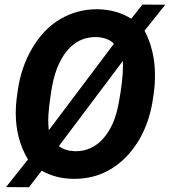

<svg xmlns="http://www.w3.org/2000/svg" viewBox="-20 -761 733 828"><path d="M295.9 10.3C297.4 10.3 298.3 10.3 299.8 10.3C390.1 10.3 465.8 -22.9 528.3 -88.9C590.3 -155.3 628.4 -242.7 642.1 -351.1L644.5 -370.6C647.5 -393.1 648.4 -414.6 648.4 -436C648.4 -506.3 633.8 -570.8 603.5 -628.9L692.9 -740.7L594.2 -741.2L545.9 -680.2C505.4 -706.1 457.5 -719.7 402.3 -721.2C400.9 -721.2 399.9 -721.2 398.4 -721.2C340.8 -721.2 288.1 -707 240.2 -678.7C191.9 -650.4 151.9 -608.9 119.6 -554.2C86.9 -499.5 65.9 -437.5 56.2 -367.7L52.2 -339.4C49.3 -316.9 47.9 -294.9 47.9 -273.9C47.9 -199.2 65.4 -132.3 100.6 -73.2L5.9 45.9L105 46.4L159.7 -24.9C200.2 -2 245.6 9.8 295.9 10.3ZM189 -269.5C190.4 -292 194.3 -324.2 200.7 -365.7C211.9 -441.4 234.4 -500 268.1 -540.5C301.3 -581.1 342.3 -601.1 391.1 -601.1C393.1 -601.1 395 -601.1 397 -601.1C429.7 -599.6 454.6 -589.8 471.2 -572.3L190.4 -199.2C189 -213.9 188 -228 188 -242.7C188 -251.5 188.5 -260.7 189 -269.5ZM509.8 -498C510.3 -491.2 510.3 -484.4 510.3 -477.1C510.3 -434.1 503.9 -380.4 491.7 -314.9C479.5 -249.5 457 -198.7 424.3 -162.6C392.1 -127 353 -108.9 307.6 -108.9C305.7 -108.9 303.7 -108.9 301.8 -108.9C272.9 -110.4 250.5 -117.7 233.9 -130.9Z"/></svg>

Font: Roboto
Style: Bold Italic
Weight: 700
Italic angle: -12°
Designer: Google
Version: Version 2.137; 2017